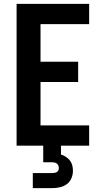

<svg xmlns="http://www.w3.org/2000/svg" viewBox="-20 -755 540 995"><path d="M66 0V-735H442V-630H190V-435H385V-330H190V-105H442V0ZM150 220V142H250Q256 142 262 141Q268 140 273.5 137Q279 134 282 128.5Q285 123 285 116Q285 110 282.5 103.5Q280 97 275 93Q270 89 263.5 87.5Q257 86 250 86H204V0H296V46Q310 50 322 58Q334 66 342.5 77Q351 88 354.5 102Q358 116 358 130Q358 150 350 169Q342 188 326 199.5Q310 211 290 215.5Q270 220 250 220Z"/></svg>

Font: Iosevka SS04 Extrabold
Style: Regular
Weight: 800
Monospace: yes
Designer: Belleve Invis
Foundry: Belleve Invis
Version: Version 19.0.0; ttfautohint (v1.8.4)